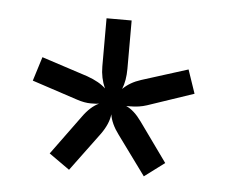

<svg xmlns="http://www.w3.org/2000/svg" viewBox="-34 -712 450 381"><g transform="rotate(5 190.5 -521.0)"><path d="M164 -504Q160 -503 147.5 -503Q135 -503 120 -508L29 -538L44 -586L136 -556Q161 -547 173 -535Q164 -555 164 -578V-674H214V-578Q214 -554 207 -537Q221 -551 243 -558L335 -587L351 -540L259 -509Q244 -504 226 -504H218Q234 -497 249 -476L305 -398L265 -368L208 -446Q193 -466 190 -485Q188 -466 173 -445L116 -368L75 -397L132 -475Q147 -496 164 -504Z"/></g></svg>

Font: Hind Colombo Light
Style: Regular
Weight: 300
Designer: Jyotish Sonowal, Aditi Pimprikar
Foundry: Indian Type Foundry
Version: Version 1.000;PS 1.0;hotconv 1.0.86;makeotf.lib2.5.63406; tt